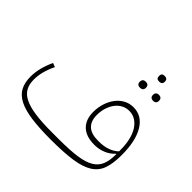

<svg xmlns="http://www.w3.org/2000/svg" viewBox="-197 -1072 1310 1310"><g transform="rotate(45 458.0 -416.5)"><path d="M450 12Q338 12 261.5 1.5Q185 -9 137.5 -33.5Q90 -58 69 -97.5Q48 -137 48 -194Q48 -236 58.5 -278.5Q69 -321 91 -369L120 -358Q98 -312 88 -273Q78 -234 78 -196Q78 -150 96 -118Q114 -86 154.5 -66.5Q195 -47 260 -38Q325 -29 418 -29H487Q592 -29 659.5 -38.5Q727 -48 766 -71.5Q805 -95 820.5 -133.5Q836 -172 836 -229V-234H832Q806 -205 767.5 -189Q729 -173 685 -173Q605 -173 563 -213Q521 -253 521 -327Q521 -372 534 -411.5Q547 -451 569.5 -480.5Q592 -510 623.5 -527Q655 -544 693 -544Q775 -544 821 -468Q867 -392 867 -256Q867 -176 849 -124Q831 -72 784 -42Q737 -12 656.5 0Q576 12 450 12ZM695 -211Q737 -211 773.5 -223.5Q810 -236 836 -261V-276Q836 -327 826 -369.5Q816 -412 797 -442Q778 -472 751 -489Q724 -506 690 -506Q660 -506 635 -492.5Q610 -479 592 -455.5Q574 -432 563.5 -399.5Q553 -367 553 -329Q553 -271 585 -241Q617 -211 679 -211ZM753 -669Q742 -669 734.5 -676Q727 -683 727 -697Q727 -712 734.5 -719Q742 -726 753 -726H759Q770 -726 777.5 -719Q785 -712 785 -697Q785 -683 777.5 -676Q770 -669 759 -669ZM627 -669Q615 -669 607.5 -676Q600 -683 600 -697Q600 -712 607.5 -719Q615 -726 627 -726H632Q644 -726 651.5 -719Q659 -712 659 -697Q659 -683 651.5 -676Q644 -669 632 -669ZM690 -791Q665 -791 665 -818Q665 -845 690 -845H696Q707 -845 714 -838.5Q721 -832 721 -818Q721 -804 714 -797.5Q707 -791 696 -791Z"/></g></svg>

Font: IBM Plex Sans Arabic ExtraLight
Style: Regular
Weight: 200
Designer: Mike Abbink, Paul van der Laan, Pieter van Rosmalen, Wael Morcos, Khajak Apelian
Foundry: Bold Monday
Version: Version 1.1